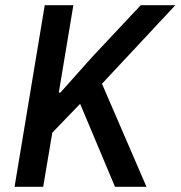

<svg xmlns="http://www.w3.org/2000/svg" viewBox="-20 -718 694 738"><path d="M288 -319 181 -208 146 0H36L152 -698H262L206 -362H212L337 -502L521 -698H654L372 -396L543 0H422Z"/></svg>

Font: IBM Plex Mono Medium
Style: Italic
Weight: 500
Italic angle: -9°
Monospace: yes
Designer: Mike Abbink, Paul van der Laan, Pieter van Rosmalen
Foundry: Bold Monday
Version: Version 2.3